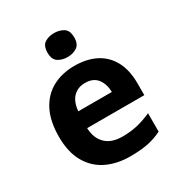

<svg xmlns="http://www.w3.org/2000/svg" viewBox="-180 -886 957 1021"><g transform="rotate(-30 298.5 -375.5)"><path d="M306 -556Q382 -556 437 -527.5Q492 -499 521.5 -443.5Q551 -388 551 -308V-235H200Q202 -173 238 -137.5Q274 -102 341 -102Q392 -102 434 -112Q476 -122 520 -142V-29Q480 -9 435.5 0.5Q391 10 325 10Q244 10 181.5 -20Q119 -50 83 -112.5Q47 -175 47 -269Q47 -365 79.5 -428.5Q112 -492 170.5 -524Q229 -556 306 -556ZM310 -449Q265 -449 237 -420.5Q209 -392 204 -336H410Q409 -385 384.5 -417Q360 -449 310 -449ZM300 -761Q333 -761 357.5 -745.5Q382 -730 382 -687Q382 -646 357.5 -630Q333 -614 300 -614Q266 -614 242 -630Q218 -646 218 -687Q218 -730 242 -745.5Q266 -761 300 -761Z"/></g></svg>

Font: Noto Sans Cherokee
Style: Regular
Weight: 400
Designer: Monotype Design Team
Foundry: Monotype Imaging Inc.
Version: Version 2.001